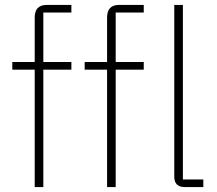

<svg xmlns="http://www.w3.org/2000/svg" viewBox="-20 -760 883 780"><path d="M30 -477V-508H121V-689Q121 -740 170 -740H270V-709H156V-508H270V-477H156V0H121V-477ZM324 -477V-508H415V-689Q415 -740 464 -740H564V-709H450V-508H564V-477H450V0H415V-477ZM731 0Q688 0 688 -42V-740H723V-31H806V0Z"/></svg>

Font: IBM Plex Sans KR ExtLt
Style: Regular
Weight: 200
Designer: Mike Abbink; Paul van der Laan; Pieter van Rosmalen; Wujin Sim; Chorong Kim; Dohee Lee;
Foundry: Sandoll Inc.
Version: Version 1.002